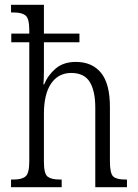

<svg xmlns="http://www.w3.org/2000/svg" viewBox="-20 -780 576 800"><path d="M26 0V-32H38Q71 -32 86.5 -45Q102 -58 102 -108V-604H27V-640H102V-654Q102 -703 86.5 -715.5Q71 -728 38 -728H26V-760H163V-640H311V-604H163V-489Q163 -472 162.5 -454Q162 -436 161 -428H164Q179 -466 211.5 -494Q244 -522 296 -522Q364 -522 401 -476.5Q438 -431 438 -334V-108Q438 -57 452 -44.5Q466 -32 501 -32H509V0H377V-331Q377 -401 354 -438.5Q331 -476 277 -476Q223 -476 193 -432Q163 -388 163 -306V-105Q163 -56 178.5 -44Q194 -32 228 -32H237V0Z"/></svg>

Font: Noto Serif Condensed Light
Style: Regular
Weight: 300
Width: 3
Designer: Monotype Design Team
Foundry: Monotype Imaging Inc.
Version: Version 2.013